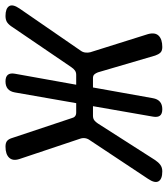

<svg xmlns="http://www.w3.org/2000/svg" viewBox="-34 -624 610 698"><g transform="rotate(90 271.0 -275.0)"><path d="M21 -16Q13 -3 4 3.5Q-5 10 -20 10Q-47 10 -55.5 -3Q-64 -16 -47 -41L106 -263Q112 -271 113 -280.5Q114 -290 112 -298L46 -508Q39 -534 52 -547Q65 -560 93 -560Q107 -560 113.5 -553Q120 -546 124 -534L185 -326Q188 -318 192.5 -313Q197 -308 206 -308H240L279 -526Q282 -543 292 -551.5Q302 -560 319 -560Q336 -560 342.5 -551.5Q349 -543 346 -526L308 -308H343Q353 -308 359.5 -313Q366 -318 371 -326L504 -534Q512 -546 521.5 -553Q531 -560 545 -560Q573 -560 581 -546.5Q589 -533 572 -508L432 -297Q426 -289 424.5 -280Q423 -271 426 -262L500 -41Q508 -17 495.5 -3.5Q483 10 455 10Q441 10 434 4Q427 -2 423 -16L352 -229Q350 -238 345 -242.5Q340 -247 331 -247H297L258 -24Q255 -7 245 1.5Q235 10 218 10Q201 10 194 1.5Q187 -7 190 -24L230 -247H194Q185 -247 178.5 -242.5Q172 -238 166 -229Z"/></g></svg>

Font: Maple Mono NL Light
Style: Italic
Weight: 300
Italic angle: -10°
Monospace: yes
Designer: subframe7536
Version: Version 7.000